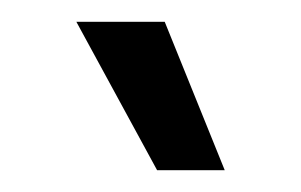

<svg xmlns="http://www.w3.org/2000/svg" viewBox="-20 -741 276 176"><path d="M124 -585H186L131 -721H50Z"/></svg>

Font: Fixel Variable
Style: Regular
Weight: 100
Width: 3
Designer: AlfaBravo + MacPaw
Foundry: Kyrylo Tkachov, Marchela Mozhyna, Serhii Makarenko, Maria Weinstein, Zakhar Kryvoshyya
Version: Version 1.211